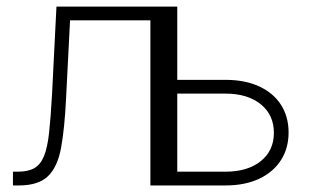

<svg xmlns="http://www.w3.org/2000/svg" viewBox="-20 -566 960 586"><path d="M19.5 0V-42H34.2Q65.9 -42 85 -53Q104 -64 114.5 -90.1Q125 -116.2 129.9 -161.6Q134.8 -207 138.7 -275.9L152.3 -545.9H483.4V0H439V-503.9H193.8L181.6 -265.1Q177.2 -174.3 166.5 -115.5Q155.8 -56.6 126.5 -28.3Q97.2 0 37.6 0ZM510.3 -322.3H668Q728 -322.3 771.2 -302.2Q814.5 -282.2 837.6 -246.1Q860.8 -210 860.8 -161.6Q860.8 -113.8 837.6 -77.4Q814.5 -41 771.2 -20.5Q728 0 668 0H477.1V-545.9H521V-42H668Q735.8 -42 775.9 -74.2Q815.9 -106.4 815.9 -160.6Q815.9 -215.3 775.9 -247.8Q735.8 -280.3 668 -280.3H510.3Z"/></svg>

Font: Inter ExtraLight
Style: Regular
Weight: 250
Designer: Rasmus Andersson
Foundry: rsms
Version: Version 4.001;git-66647c0bb